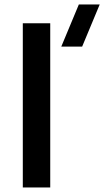

<svg xmlns="http://www.w3.org/2000/svg" viewBox="-20 -822 457 842"><path d="M200.3 0H80V-720H200.3ZM248.7 -617.5H340.2L417.3 -802.5H325.8Z"/></svg>

Font: Manrope Variable Light
Style: Regular
Weight: 200
Designer: Mikhail Sharanda
Foundry: Mikhail Sharanda
Version: Version 4.505